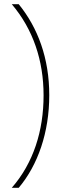

<svg xmlns="http://www.w3.org/2000/svg" viewBox="-20 -734 295 912"><path d="M214 -282C214 -457 160 -602 69 -714H36C137 -595 187 -447 187 -281C187 -113 139 40 36 158H69C160 50 214 -105 214 -282Z"/></svg>

Font: Noto Sans Arabic UI Th
Style: Regular
Weight: 100
Designer: Monotype Design Team, Nadine Chahine and Nizar Qandah
Foundry: Monotype Imaging Inc.
Version: Version 2.010